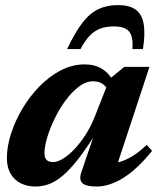

<svg xmlns="http://www.w3.org/2000/svg" viewBox="-20 -704 614 738"><path d="M293 -43 348 -204.5H356.5Q315 -137 281.8 -94.2Q248.5 -51.5 220.5 -28.2Q192.5 -5 167.2 4Q142 13 116 13Q85 13 60.2 0.8Q35.5 -11.5 21 -35.8Q6.5 -60 6.5 -97Q6.5 -141 22.5 -190.5Q38.5 -240 66.5 -287Q94.5 -334 132.2 -372.5Q170 -411 214.2 -433.8Q258.5 -456.5 305.5 -456.5Q344 -456.5 372 -439.5Q400 -422.5 421 -383.5L398 -350Q391.5 -368.5 376.5 -380Q361.5 -391.5 337.5 -391.5Q310.5 -391.5 283.8 -371.5Q257 -351.5 233 -319.2Q209 -287 190.8 -249.5Q172.5 -212 161.8 -176.8Q151 -141.5 151 -116.5Q151 -97.5 159.2 -89.2Q167.5 -81 184.5 -81Q200.5 -81 221.8 -93.8Q243 -106.5 265 -129.5Q287 -152.5 307.2 -183.5Q327.5 -214.5 342 -250L401.5 -401L458 -447H554.5L419 -36L397 -75.5Q420.5 -75.5 443.8 -82.8Q467 -90 491.8 -105.5Q516.5 -121 544 -147L564.5 -124Q505.5 -51.5 452.5 -19.2Q399.5 13 351 13Q311 13 296.8 0Q282.5 -13 293 -43ZM417.5 -602.5Q388 -602.5 365.2 -594Q342.5 -585.5 324.5 -566.5Q306.5 -547.5 289.5 -515.5H238Q268.5 -580 297 -616.8Q325.5 -653.5 358.5 -669Q391.5 -684.5 433.5 -684.5Q476 -684.5 500.2 -668Q524.5 -651.5 531.8 -614.2Q539 -577 529.5 -515.5H489Q492.5 -563.5 476.2 -583Q460 -602.5 417.5 -602.5Z"/></svg>

Font: Newsreader 16pt 16pt
Style: Bold Italic
Weight: 700
Italic angle: -17°
Version: Version 1.003